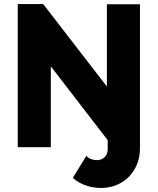

<svg xmlns="http://www.w3.org/2000/svg" viewBox="-20 -730 783 952"><path d="M232 -401V0H68V-710H194L510 -301V-709H674V2Q674 63 648 108Q622 153 578 177.5Q534 202 481 202Q442 202 405.5 189.5Q369 177 341 152L408 43Q428 64 461 64Q484 64 499 49Q514 34 514 9V-35Z"/></svg>

Font: Raleway ExtraBold
Style: Regular
Weight: 800
Designer: Matt McInerney, Pablo Impallari, Rodrigo Fuenzalida
Foundry: Matt McInerney, Pablo Impallari, Rodrigo Fuenzalida
Version: Version 4.026